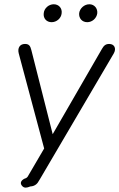

<svg xmlns="http://www.w3.org/2000/svg" viewBox="-20 -698 559 900"><path d="M85 175C94 184 105 183 122 176C146 175 157 160 162 150L167 142L513 -447C527 -471 516 -492 492 -492C476 -492 467 -485 458 -469L227 -69L127 -463C122 -484 115 -492 97 -492C73 -492 61 -473 68 -447L187 -2L115 121L111 128C109 132 103 138 96 139C77 148 72 162 85 175ZM222 -594C245 -594 267 -612 269 -636C272 -659 256 -678 232 -678C208 -678 187 -659 185 -636C182 -612 198 -594 222 -594ZM389 -594C412 -594 433 -612 436 -636C438 -659 422 -678 399 -678C375 -678 354 -659 351 -636C349 -612 365 -594 389 -594Z"/></svg>

Font: SN Pro Light
Style: Italic
Weight: 300
Italic angle: -8.99998°
Designer: Tobias Whetton
Foundry: Supernotes
Version: Version 1.001;Glyphs 3.2 (3249)